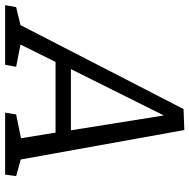

<svg xmlns="http://www.w3.org/2000/svg" viewBox="-51 -725 740 750"><g transform="rotate(90 319.0 -350.0)"><path d="M205 -43 197 0H-36L-28 -43L42 -60L370 -697L452 -700L567 -61L632 -43L626 0H384L391 -43L484 -62L462 -197H186L118 -60ZM214 -257H453L395 -620Z"/></g></svg>

Font: Bitter
Style: Italic
Weight: 400
Italic angle: -9°
Designer: Sol Matas, and Bitter project Authors
Foundry: Sol Matas
Version: Version 2.001